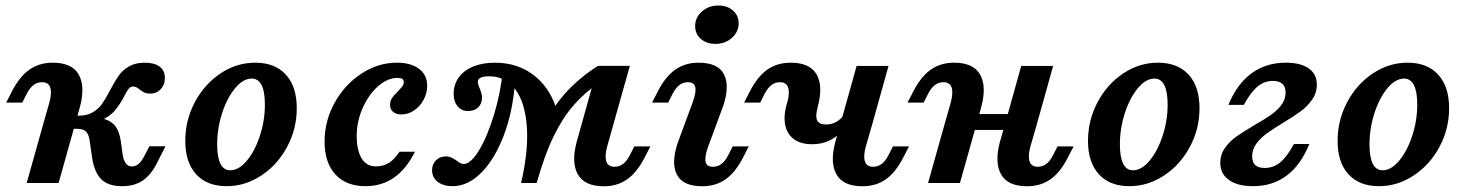

<svg xmlns="http://www.w3.org/2000/svg" viewBox="-20 -651 5224 683"><path d="M129.4 -358.6Q112.4 -358.6 99.4 -348.6Q86.3 -338.6 75.5 -318.1L59.2 -286H2L22.7 -326.3Q50 -379.3 85.2 -403.7Q120.3 -428 167.7 -428Q236.1 -428 260 -385.8Q283.9 -343.6 264.1 -269.7L246.9 -208.2H133.4L155.7 -286.7Q165 -320.9 158.7 -339.8Q152.4 -358.6 129.4 -358.6ZM133.4 -208.2H246.9L188.4 0H74.9ZM307.4 -91.4 299.2 -148.5Q296.9 -166 291.3 -175.7Q285.8 -185.4 276.7 -189.1Q267.7 -192.8 253.5 -192.8H219.1L229 -239.6H260.8Q290.7 -239.6 310.8 -251.9Q331 -264.1 343.5 -282.1Q356 -300.1 372.1 -331.1Q389.1 -363 402.6 -382.3Q416.2 -401.7 439 -414.9Q461.9 -428 495.1 -428Q529.6 -428 548.1 -413.8Q566.6 -399.6 566.6 -373.6Q566.6 -349.7 551.8 -333.8Q537 -317.9 514 -317.9Q502.5 -317.9 494.2 -321.6Q485.9 -325.4 476.9 -332.5Q470.8 -337.5 465.3 -340.4Q459.8 -343.3 453.6 -343.3Q444.5 -343.3 437.9 -335.5Q431.4 -327.7 422.6 -310Q407.4 -280 388.2 -257.5Q369.1 -235 332.1 -219.1L329 -231.9Q353.7 -229.1 370.5 -219.4Q387.4 -209.7 396.6 -192.3Q405.9 -174.9 409.9 -147.9L415.6 -106.5Q418.8 -81.8 427.1 -70.3Q435.3 -58.9 449.4 -58.9Q463.1 -58.9 474.1 -68.9Q485.1 -79 496.8 -102.4L511.4 -130.6H568.6L538.8 -71.8Q517.4 -29 487.8 -8.8Q458.2 11.3 414 11.3Q365.6 11.3 340.6 -13Q315.5 -37.3 307.4 -91.4Z M639.1 -149.7Q639.1 -223.6 673.1 -287.6Q707.2 -351.6 764.4 -389.8Q821.6 -428 887.6 -428Q958.2 -428 996.9 -385.5Q1035.7 -343.1 1035.7 -266.1Q1035.7 -192.7 1001.6 -128.9Q967.6 -65.1 909.9 -26.9Q852.3 11.3 786.4 11.3Q716.6 11.3 677.8 -31Q639.1 -73.3 639.1 -149.7ZM922.3 -279Q922.3 -325.3 910.5 -348.4Q898.6 -371.5 875.3 -371.5Q845 -371.5 816.5 -337.4Q788 -303.2 770.2 -248.9Q752.5 -194.5 752.5 -137.2Q752.5 -91.4 764.3 -68.3Q776.1 -45.2 799 -45.2Q829.3 -45.2 857.8 -79.1Q886.4 -113 904.3 -167.4Q922.3 -221.7 922.3 -279Z M1134.6 -147.4Q1134.6 -220.7 1170.3 -285.3Q1206.1 -349.9 1265.4 -388.9Q1324.7 -428 1391.8 -428Q1442 -428 1470.8 -406.1Q1499.6 -384.3 1499.6 -345.9Q1499.6 -319.7 1486.8 -295.9Q1473.9 -272.1 1452.7 -258Q1431.6 -243.9 1408.4 -243.9Q1389.2 -243.9 1378.4 -253Q1367.6 -262.2 1367.6 -278.4Q1367.6 -292.2 1374.6 -302.5Q1381.5 -312.7 1395.3 -326Q1406.7 -337.6 1411.6 -344.4Q1416.4 -351.2 1416.4 -359.4Q1416.4 -367.1 1411 -370.5Q1405.5 -373.9 1394.2 -373.9Q1358.4 -373.9 1324.7 -344Q1291 -314.1 1269.9 -266.2Q1248.9 -218.4 1248.9 -167.3Q1248.9 -116.6 1266.3 -87.8Q1283.7 -59.1 1317.2 -59.1Q1343.1 -59.1 1363.1 -71.4Q1383.1 -83.8 1401.3 -111.3H1456.1Q1425.6 -49.9 1381.8 -19.3Q1337.9 11.3 1280 11.3Q1211.5 11.3 1173 -30.6Q1134.6 -72.6 1134.6 -147.4Z M1719.8 -379.6Q1699.7 -379.6 1689.7 -374.6Q1679.7 -369.5 1679.7 -359.5Q1679.7 -355.5 1681.3 -350.4Q1683 -345.3 1685 -339.6Q1689.2 -330.6 1691.8 -321.7Q1694.5 -312.7 1694.5 -303.2Q1694.5 -281.6 1680.9 -268.8Q1667.3 -256 1644.8 -256Q1622.3 -256 1608 -272.6Q1593.8 -289.2 1593.8 -317.2Q1593.8 -350.7 1612.1 -375.8Q1630.4 -400.9 1663.5 -414.4Q1696.6 -428 1740.5 -428Q1826 -428 1885.6 -378Q1945.2 -328 1964.1 -243.9Q1954.6 -220.7 1939.4 -186.7Q1919.6 -141.1 1908.3 -98.7Q1896.9 -56.3 1889.2 0H1833.5Q1859.7 -110.9 1854.3 -197.2Q1848.9 -283.6 1814.1 -331.6Q1779.3 -379.6 1719.8 -379.6ZM1517 -45.8Q1517 -66.9 1531 -80.7Q1545 -94.5 1565.7 -94.5Q1577.5 -94.5 1585.9 -90.5Q1594.3 -86.6 1605.6 -78.8Q1612.6 -73.4 1618.1 -70.6Q1623.5 -67.7 1629.2 -67.7Q1655 -67.7 1684.6 -117.2Q1714.1 -166.6 1737.7 -244.4Q1761.2 -322.2 1768.8 -402.4L1811.6 -354Q1803.5 -251.1 1771.5 -167.6Q1739.4 -84.2 1691.8 -36.4Q1644.1 11.3 1589.9 11.3Q1557.2 11.3 1537.1 -4.1Q1517 -19.5 1517 -45.8ZM2107.1 -416.7 2115.2 -359.4Q2060.1 -321.9 2020.9 -277.1Q1981.7 -232.4 1949.3 -165.8Q1916.9 -99.3 1889.2 0H1833.5Q1869.3 -117.4 1909 -195.6Q1948.6 -273.9 1995.9 -324.9Q2043.2 -375.9 2107.1 -416.7ZM2166.2 -57.8Q2183.1 -57.8 2196.4 -67.8Q2209.6 -77.8 2220.1 -98.3L2236.4 -130.3H2293.6L2272.8 -90Q2245.5 -37 2210.4 -12.7Q2175.3 11.6 2127.9 11.6Q2059.5 11.6 2035.6 -30.6Q2011.7 -72.8 2031.5 -146.7L2107.1 -416.7H2220.6L2139.8 -129.7Q2130.6 -95.5 2136.9 -76.6Q2143.2 -57.8 2166.2 -57.8Z M2427 -358.6Q2410 -358.6 2397 -348.6Q2383.9 -338.6 2373 -318.1L2356.8 -286H2299.5L2320.3 -326.3Q2347.6 -379.3 2382.7 -403.7Q2417.9 -428 2465.2 -428Q2534.1 -428 2555.4 -386.6Q2576.7 -345.2 2552.1 -272.8L2498.2 -126.9Q2486.3 -93.1 2490 -75.4Q2493.7 -57.8 2516.3 -57.8Q2533.2 -57.8 2546.5 -67.8Q2559.7 -77.8 2570.2 -98.3L2586.4 -130.3H2643.7L2622.9 -90Q2595.6 -37 2560.5 -12.7Q2525.4 11.6 2478 11.6Q2409.5 11.6 2388 -29.8Q2366.5 -71.2 2391.1 -143.5L2445 -289.4Q2457 -323.3 2453.3 -340.9Q2449.5 -358.6 2427 -358.6ZM2452.8 -558.2Q2452.8 -588.8 2476.9 -610.1Q2501 -631.4 2535.7 -631.4Q2567.1 -631.4 2587.3 -613.6Q2607.6 -595.8 2607.6 -568.1Q2607.6 -537.5 2583.4 -516.2Q2559.3 -494.9 2524.7 -494.9Q2493.2 -494.9 2473 -512.7Q2452.8 -530.5 2452.8 -558.2Z M2778.6 -280.8 2780.7 -286.7Q2789.9 -320.9 2783.6 -339.8Q2777.3 -358.6 2754.3 -358.6Q2737.4 -358.6 2724.3 -348.6Q2711.3 -338.6 2700.4 -318.1L2684.2 -286H2626.9L2647.7 -326.3Q2675 -379.3 2710.1 -403.7Q2745.2 -428 2792.6 -428Q2861.4 -428 2885.1 -385.8Q2908.9 -343.6 2888.6 -269.7L2888 -266.5Q2879.8 -236.2 2887.2 -222.2Q2894.6 -208.1 2918.6 -208.1Q2939.4 -208.1 2957.1 -218.7Q2974.7 -229.3 2986.4 -249L2975 -184.4Q2954.3 -161.5 2927.5 -149.7Q2900.7 -137.9 2869.2 -137.9Q2829.8 -137.9 2805.2 -155.2Q2780.7 -172.6 2773.6 -204.9Q2766.5 -237.2 2778.6 -280.8ZM3027.2 -416.4H3140.7L3082.6 -208.2H2969.1ZM3086.2 -57.8Q3103.2 -57.8 3116.4 -67.8Q3129.7 -77.8 3140.2 -98.3L3156.4 -130.3H3213.7L3192.9 -90Q3165.6 -37 3130.5 -12.7Q3095.3 11.6 3048 11.6Q2979.5 11.6 2955.6 -30.6Q2931.7 -72.8 2951.6 -146.7L2969.1 -208.2H3082.6L3059.9 -129.7Q3050.6 -95.5 3056.9 -76.6Q3063.2 -57.8 3086.2 -57.8Z M3335.8 -358.6Q3318.9 -358.6 3305.8 -348.6Q3292.8 -338.6 3281.9 -318.1L3265.7 -286H3208.4L3229.2 -326.3Q3256.5 -379.3 3291.6 -403.7Q3326.7 -428 3374.1 -428Q3442.6 -428 3466.5 -385.8Q3490.4 -343.6 3470.5 -269.7L3453.3 -208.2H3339.9L3362.2 -286.7Q3371.4 -320.9 3365.1 -339.8Q3358.8 -358.6 3335.8 -358.6ZM3339.9 -208.2H3453.3L3394.8 0H3281.4ZM3424.6 -245.2H3612.6L3596.5 -188.7H3408.4ZM3612.8 -416.4H3726.3L3668.1 -208.2H3554.7ZM3671.8 -57.8Q3688.7 -57.8 3702 -67.8Q3715.2 -77.8 3725.7 -98.3L3742 -130.3H3799.2L3778.4 -90Q3751.2 -37 3716 -12.7Q3680.9 11.6 3633.5 11.6Q3565.1 11.6 3541.2 -30.6Q3517.3 -72.8 3537.1 -146.7L3554.7 -208.2H3668.1L3645.4 -129.7Q3636.2 -95.5 3642.5 -76.6Q3648.8 -57.8 3671.8 -57.8Z M3850.3 -149.7Q3850.3 -223.6 3884.4 -287.6Q3918.4 -351.6 3975.7 -389.8Q4032.9 -428 4098.9 -428Q4169.5 -428 4208.2 -385.5Q4247 -343.1 4247 -266.1Q4247 -192.7 4212.9 -128.9Q4178.9 -65.1 4121.2 -26.9Q4063.6 11.3 3997.7 11.3Q3927.9 11.3 3889.1 -31Q3850.3 -73.3 3850.3 -149.7ZM4133.6 -279Q4133.6 -325.3 4121.7 -348.4Q4109.9 -371.5 4086.6 -371.5Q4056.3 -371.5 4027.8 -337.4Q3999.3 -303.2 3981.5 -248.9Q3963.8 -194.5 3963.8 -137.2Q3963.8 -91.4 3975.6 -68.3Q3987.4 -45.2 4010.3 -45.2Q4040.6 -45.2 4069.1 -79.1Q4097.6 -113 4115.6 -167.4Q4133.6 -221.7 4133.6 -279Z M4320.9 -71.5Q4320.9 -101.4 4337.7 -125Q4354.5 -148.7 4378.8 -165.7Q4403.1 -182.7 4443.2 -206.4Q4480 -227.4 4501.8 -242.8Q4523.6 -258.2 4538.4 -277.8Q4553.2 -297.5 4553.2 -322Q4553.2 -342.6 4541.8 -352.9Q4530.3 -363.2 4507.7 -363.2Q4477.6 -363.2 4453.2 -342.9Q4428.7 -322.6 4404.7 -278H4349.8Q4380.5 -352.5 4432.1 -390.3Q4483.7 -428 4554.2 -428Q4606.6 -428 4635.5 -407.7Q4664.4 -387.4 4664.4 -350.2Q4664.4 -320.5 4647.7 -296.7Q4631 -272.8 4607.1 -255.2Q4583.2 -237.6 4543.8 -213.9Q4505.8 -190.5 4484.8 -175.2Q4463.8 -159.9 4449 -139.7Q4434.3 -119.5 4434.3 -94.7Q4434.3 -73.7 4445.3 -63.6Q4456.4 -53.5 4479.4 -53.5Q4509.8 -53.5 4534.3 -73.6Q4558.7 -93.7 4582.8 -138.7H4637.6Q4607.4 -64 4557.1 -26.4Q4506.8 11.3 4437.4 11.3Q4382.6 11.3 4351.7 -10.7Q4320.9 -32.7 4320.9 -71.5Z M4738.2 -149.7Q4738.2 -223.6 4772.3 -287.6Q4806.3 -351.6 4863.6 -389.8Q4920.8 -428 4986.8 -428Q5057.4 -428 5096.1 -385.5Q5134.9 -343.1 5134.9 -266.1Q5134.9 -192.7 5100.8 -128.9Q5066.8 -65.1 5009.1 -26.9Q4951.5 11.3 4885.6 11.3Q4815.8 11.3 4777 -31Q4738.2 -73.3 4738.2 -149.7ZM5021.5 -279Q5021.5 -325.3 5009.6 -348.4Q4997.8 -371.5 4974.5 -371.5Q4944.2 -371.5 4915.7 -337.4Q4887.2 -303.2 4869.4 -248.9Q4851.7 -194.5 4851.7 -137.2Q4851.7 -91.4 4863.5 -68.3Q4875.3 -45.2 4898.2 -45.2Q4928.5 -45.2 4957 -79.1Q4985.5 -113 5003.5 -167.4Q5021.5 -221.7 5021.5 -279Z"/></svg>

Font: Playfair Micro SmCond SmLight
Style: Italic
Weight: 360
Width: 4
Italic angle: -15.6°
Designer: Claus Eggers Sørensen
Foundry: Claus Eggers Sørensen
Version: Version 2.203;Glyphs 3.3 (3326)